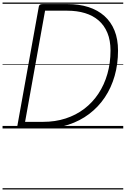

<svg xmlns="http://www.w3.org/2000/svg" viewBox="-20 -1009 988 1508"><path d="M140 0Q112 0 116 -19L285 -958Q287 -968 294 -972.5Q301 -977 316 -977H509Q601 -977 674.5 -953.5Q748 -930 800 -883.5Q852 -837 879.5 -769Q907 -701 907 -612Q907 -506 880.5 -413Q854 -320 803.5 -244.5Q753 -169 680.5 -114Q608 -59 517 -29.5Q426 0 318 0ZM177 -52H318Q414 -52 495.5 -78.5Q577 -105 642 -154.5Q707 -204 753 -273.5Q799 -343 823.5 -428.5Q848 -514 848 -612Q848 -692 823.5 -751Q799 -810 754.5 -848.5Q710 -887 647.5 -906Q585 -925 508 -925H334ZM0 469H948V479H0ZM0 -20H948V0H0ZM0 -505H948V-500H0ZM0 -989H948V-979H0Z"/></svg>

Font: Playwrite DE VA Guides
Style: Regular
Weight: 400
Designer: Veronika Burian, José Scaglione
Foundry: TypeTogether
Version: Version 1.003